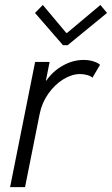

<svg xmlns="http://www.w3.org/2000/svg" viewBox="-20 -770 460 790"><path d="M124.5 -515.1H184.1L168.9 -438.5H170.9Q197.3 -477.1 238.8 -500.2Q280.3 -523.4 323.7 -523.4Q346.7 -523.4 365.2 -517.3Q383.8 -511.2 391.6 -503.4L360.4 -450.2Q355 -456.5 339.8 -460.9Q324.7 -465.3 309.6 -465.3Q275.9 -465.3 240.7 -443.8Q205.6 -422.4 179 -384.8Q152.3 -347.2 143.1 -300.8L83 0H21.5ZM124 -716.8 156.2 -749.5 252.4 -634.8H256.3L393.1 -749.5L420.4 -716.8L258.3 -584H239.3Z"/></svg>

Font: Reddit Sans Vanilla Light
Style: Italic
Weight: 300
Italic angle: -11.25°
Designer: Stephen Hutchings
Version: Version 1.013